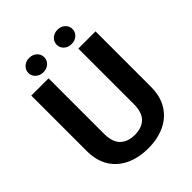

<svg xmlns="http://www.w3.org/2000/svg" viewBox="-246 -1011 1152 1152"><g transform="rotate(-45 329.5 -435.0)"><path d="M456.1 -710.9H602.1V-241.2Q602.1 -159.2 567.1 -103.3Q532.2 -47.4 470.9 -18.8Q409.7 9.8 330.1 9.8Q250.5 9.8 188.7 -18.8Q127 -47.4 92 -103.3Q57.1 -159.2 57.1 -241.2V-710.9H203.6V-241.2Q203.6 -169.9 237.3 -137.2Q271 -104.5 330.1 -104.5Q389.6 -104.5 422.9 -137.2Q456.1 -169.9 456.1 -241.2ZM140.6 -818.8Q140.6 -844.7 159.9 -862.3Q179.2 -879.9 207.5 -879.9Q236.8 -879.9 255.9 -862.3Q274.9 -844.7 274.9 -818.8Q274.9 -793.5 255.9 -775.9Q236.8 -758.3 207.5 -758.3Q179.2 -758.3 159.9 -775.9Q140.6 -793.5 140.6 -818.8ZM380.4 -818.4Q380.4 -844.2 399.4 -861.8Q418.5 -879.4 447.3 -879.4Q476.1 -879.4 495.4 -861.8Q514.6 -844.2 514.6 -818.4Q514.6 -793 495.4 -775.6Q476.1 -758.3 447.3 -758.3Q418.5 -758.3 399.4 -775.6Q380.4 -793 380.4 -818.4Z"/></g></svg>

Font: Vazirmatn RD UI
Style: Bold
Weight: 700
Designer: Saber Rastikerdar
Foundry: Saber Rastikerdar
Version: Version 33.003